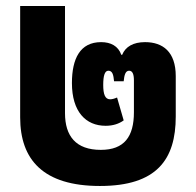

<svg xmlns="http://www.w3.org/2000/svg" viewBox="-20 -604 652 638"><path d="M312 14C501 14 564 -74 564 -217V-351C564 -432 521 -464 462 -464C423 -464 397 -449 386 -422H383C373 -451 348 -464 316 -464C246 -464 219 -409 219 -328C219 -233 265 -186 331 -186C356 -186 376 -193 391 -204L369 -280C360 -276 352 -274 346 -274C329 -274 323 -291 323 -322C323 -352 328 -369 340 -369C354 -369 357 -355 359 -334H391C393 -355 397 -369 409 -369C420 -369 425 -358 425 -337V-231C425 -150 393 -106 315 -106C232 -106 196 -152 196 -228V-584H47V-214C47 -73 124 14 312 14Z"/></svg>

Font: Noto Sans Thai SemCond ExtBd
Style: Regular
Weight: 800
Width: 4
Designer: Monotype Design Team
Foundry: Monotype Imaging Inc.
Version: Version 2.002